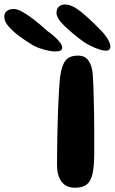

<svg xmlns="http://www.w3.org/2000/svg" viewBox="-210 -848 524 875"><path d="M132 7.5Q90.5 7.5 70.2 -20.5Q50 -48.5 50 -94Q50 -112.5 50.2 -141Q50.5 -169.5 51 -205Q51.5 -240.5 52.5 -279.5Q53.5 -318.5 55 -357.8Q56.5 -397 58.8 -433Q61 -469 64 -498Q71 -549.5 88.5 -572Q106 -594.5 145.5 -594.5Q177.5 -594.5 193 -572.2Q208.5 -550 212.5 -513Q214 -493 215.2 -463.2Q216.5 -433.5 217.2 -398.2Q218 -363 218.8 -326.2Q219.5 -289.5 219.5 -255Q219.5 -220.5 219.5 -191.8Q219.5 -163 219.5 -144.5Q219 -88.5 211.5 -55.2Q204 -22 185.2 -7.2Q166.5 7.5 132 7.5ZM40.5 -613.5Q22.5 -613.5 -4.5 -620.5Q-31.5 -627.5 -56 -639.5Q-90 -659.5 -120.8 -682.2Q-151.5 -705 -171 -727.8Q-190.5 -750.5 -190.5 -771Q-190.5 -789 -178.8 -798Q-167 -807 -147 -807Q-130 -807 -104.2 -792Q-78.5 -777 -49.5 -754Q-20.5 -731 5.5 -707Q21 -696.5 36.5 -682.8Q52 -669 62.8 -655.5Q73.5 -642 73.5 -631Q73.5 -622 65.8 -617.8Q58 -613.5 40.5 -613.5ZM272.5 -617Q260 -617 242.5 -622.8Q225 -628.5 206.2 -637.5Q187.5 -646.5 171.5 -657Q118 -696.5 82.8 -730.8Q47.5 -765 47.5 -789.5Q47.5 -807 57.8 -817.2Q68 -827.5 86.5 -827.5Q117.5 -827.5 157.5 -795.5Q197.5 -763.5 244.5 -715Q263 -697.5 278 -674.5Q293 -651.5 293 -636Q293 -627.5 288.2 -622.2Q283.5 -617 272.5 -617Z"/></svg>

Font: Gluten Medium
Style: Regular
Weight: 500
Designer: Tyler Finck
Foundry: Etcetera Type Company
Version: Version 1.300